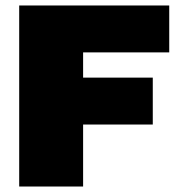

<svg xmlns="http://www.w3.org/2000/svg" viewBox="-20 -680 654 700"><path d="M283 -489V-397H537V-226H283V0H50V-660H283H597V-489Z"/></svg>

Font: Work Sans Black
Style: Regular
Weight: 900
Designer: Wei Huang
Foundry: Wei Huang
Version: Version 1.500